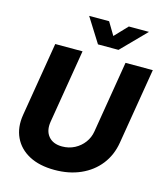

<svg xmlns="http://www.w3.org/2000/svg" viewBox="-136 -1049 1008 1165"><g transform="rotate(15 368.0 -467.0)"><path d="M316.4 11.7Q221.2 11.7 156.2 -22.9Q91.3 -57.6 62.3 -119.4Q33.2 -181.2 46.4 -261.7L123.5 -727.5H294.9L218.3 -264.6Q209 -207 237.8 -172.4Q266.6 -137.7 323.7 -137.7Q366.2 -137.7 401.9 -156.2Q437.5 -174.8 460.7 -206.1Q483.9 -237.3 490.2 -275.9L564.9 -727.5H736.3L657.2 -250.5Q644 -170.4 597.7 -111.3Q551.3 -52.2 479.2 -20.3Q407.2 11.7 316.4 11.7ZM403.3 -945.8 451.2 -865.7 527.3 -945.8H653.3V-945.3L503.4 -792.5H374.5L278.3 -945.3V-945.8Z"/></g></svg>

Font: Inter Display ExtraBold
Style: Italic
Weight: 800
Italic angle: -9.39999°
Designer: Rasmus Andersson
Foundry: rsms
Version: Version 4.000;git-a52131595